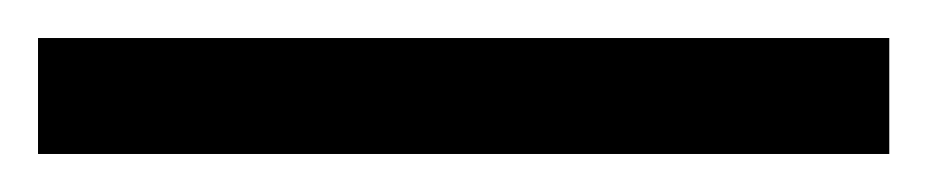

<svg xmlns="http://www.w3.org/2000/svg" viewBox="-20 -20 488 101"><path d="M447.8 0V61H0V0Z"/></svg>

Font: Inter 17pt Light
Style: Regular
Weight: 300
Version: Version 4.001;git-66647c0bb